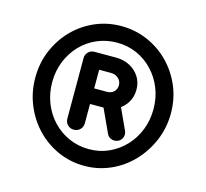

<svg xmlns="http://www.w3.org/2000/svg" viewBox="-105 -833 1034 965"><g transform="rotate(15 412.5 -350.5)"><path d="M314 -149Q295 -149 282 -162Q269 -175 269 -195V-509Q269 -528 282 -541Q295 -554 314 -554H360V-195Q360 -175 347 -162Q334 -149 314 -149ZM332 -295V-376H427Q449 -376 462.5 -389.5Q476 -403 476 -423Q476 -445 460 -459Q444 -473 422 -473H332V-554H426Q467 -554 498.5 -537Q530 -520 548.5 -491Q567 -462 567 -425Q567 -387 549 -357.5Q531 -328 500.5 -311.5Q470 -295 432 -295ZM525 -149Q513 -149 502.5 -155Q492 -161 486 -174L416 -326L503 -345L564 -212Q569 -202 569 -193Q569 -174 556.5 -161.5Q544 -149 525 -149ZM412 13Q339 13 275 -15.5Q211 -44 163 -94Q115 -144 87.5 -210.5Q60 -277 60 -352Q60 -428 87.5 -493.5Q115 -559 163 -608.5Q211 -658 275 -686Q339 -714 412 -714Q484 -714 548 -686.5Q612 -659 660.5 -610Q709 -561 737 -495.5Q765 -430 765 -354Q765 -279 737 -212.5Q709 -146 660.5 -95Q612 -44 548 -15.5Q484 13 412 13ZM413 -74Q468 -74 515.5 -95.5Q563 -117 599 -155Q635 -193 655 -243.5Q675 -294 675 -352Q675 -410 655 -460Q635 -510 599 -548Q563 -586 515.5 -607Q468 -628 413 -628Q357 -628 308.5 -607Q260 -586 224 -548Q188 -510 168 -460Q148 -410 148 -352Q148 -294 168 -243.5Q188 -193 224 -155Q260 -117 308.5 -95.5Q357 -74 413 -74Z"/></g></svg>

Font: National Park SemiBold
Style: Regular
Weight: 600
Designer: Andrea Herstowski, Ben Hoepner
Version: Version 1.009